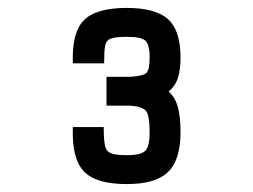

<svg xmlns="http://www.w3.org/2000/svg" viewBox="-20 -877 640 485"><path d="M300 -412Q222 -412 191.5 -444.5Q161 -477 164 -556H242Q242 -525 245 -510Q248 -495 260 -490Q272 -485 300 -485Q336 -485 347 -496Q358 -507 358 -543Q358 -585 349 -596.5Q340 -608 309 -610H249V-683H309Q342 -685 350 -693Q358 -701 358 -732Q358 -765 347 -774.5Q336 -784 300 -784Q272 -784 260 -779.5Q248 -775 245.5 -761Q243 -747 243 -717H164Q161 -794 191.5 -825.5Q222 -857 300 -857Q373 -857 404.5 -828.5Q436 -800 436 -732Q436 -701 429.5 -680.5Q423 -660 406 -646Q423 -630 429.5 -606Q436 -582 436 -543Q436 -473 404.5 -442.5Q373 -412 300 -412Z"/></svg>

Font: Victor Mono SemiBold
Style: Regular
Weight: 600
Monospace: yes
Designer: Rune Bjørnerås
Version: Version 1.561;gftools[0.9.30]